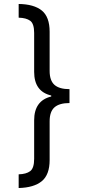

<svg xmlns="http://www.w3.org/2000/svg" viewBox="-20 -812 444 967"><path d="M330 -293Q279 -293 254.5 -271.5Q230 -250 230 -201V-6Q230 68 190.5 100.5Q151 133 74 135V66Q112 65 132 50Q152 35 152 -12V-206Q152 -305 238 -326V-331Q152 -351 152 -450V-646Q152 -693 132 -707.5Q112 -722 74 -723V-792Q151 -791 190.5 -759Q230 -727 230 -652V-455Q230 -406 254.5 -384.5Q279 -363 330 -363Z"/></svg>

Font: Noto Sans Bengali Condensed
Style: Regular
Weight: 400
Width: 3
Designer: Jelle Bosma - Monotype Design Team
Foundry: Monotype Imaging Inc.
Version: Version 2.003